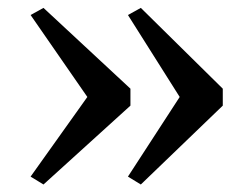

<svg xmlns="http://www.w3.org/2000/svg" viewBox="-20 -528 652 499"><path d="M346 -507.5 559 -297.5V-253.5L346 -48.5L312.5 -69L447 -276L312.5 -489ZM93 -507.5 319 -297.5V-253.5L93 -48.5L59.5 -69L207 -276L59.5 -489Z"/></svg>

Font: Merriweather 96pt SemiBold
Style: Regular
Weight: 600
Version: Version 2.100